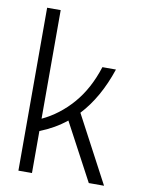

<svg xmlns="http://www.w3.org/2000/svg" viewBox="-81 -767 614 824"><g transform="rotate(10 225.5 -355.0)"><path d="M430.2 0H363.8L231 -249Q180.2 -208 116.2 -183.1V0H57.1V-710H116.2V-236.8Q189.5 -271 246.6 -336.4Q303.7 -401.9 335 -500H394Q351.1 -371.6 275.9 -291Z"/></g></svg>

Font: LT Hoop Light
Style: Regular
Weight: 300
Designer: Daniel Lyons
Foundry: LyonsType
Version: Version 1.000